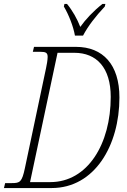

<svg xmlns="http://www.w3.org/2000/svg" viewBox="-39 -951 644 971"><path d="M340 -771H381C406 -819 445 -869 491 -918L494 -931H479C433 -895 394 -853 367 -815C352 -854 328 -897 300 -931H287L284 -918C309 -876 332 -817 340 -771ZM-19 0H222C440 0 565 -216 565 -458C565 -624 482 -714 345 -714H133L127 -689H164C192 -689 202 -685 202 -663C202 -648 197 -620 194 -607L87 -101C72 -30 62 -25 21 -25H-13ZM215 -30H113L252 -684H337C450 -684 521 -608 521 -461C521 -224 405 -30 215 -30Z"/></svg>

Font: Noto Serif Condensed ExtraLight
Style: Italic
Weight: 200
Width: 3
Italic angle: -12°
Designer: Monotype Design Team
Foundry: Monotype Imaging Inc.
Version: Version 2.013